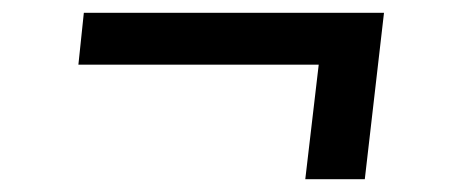

<svg xmlns="http://www.w3.org/2000/svg" viewBox="-20 -437 709 300"><path d="M457 -157 478 -336H102.5L111 -417H580L550 -157Z"/></svg>

Font: Koeln Type Sans
Style: Italic
Weight: 400
Italic angle: -7.5°
Designer: Eben Sorkin
Foundry: Eben Sorkin
Version: Version 2.001